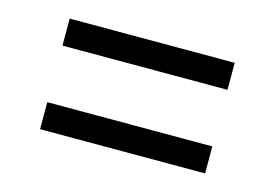

<svg xmlns="http://www.w3.org/2000/svg" viewBox="-49 -598 624 436"><g transform="rotate(15 263.0 -380.0)"><path d="M69 -446.5V-510H457V-446.5ZM69 -250V-313.5H457V-250Z"/></g></svg>

Font: Encode Sans Semi Condensed
Style: Regular
Weight: 400
Width: 4
Designer: Multiple Designers
Foundry: Impallari Type
Version: Version 2.000